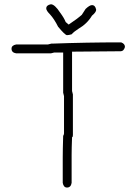

<svg xmlns="http://www.w3.org/2000/svg" viewBox="-20 -881 626 886"><path d="M539.1 -685.5Q556.6 -679.2 556.6 -664.1Q550.8 -644.5 537.1 -644.5Q353 -642.6 312.5 -642.6V-460.9Q312.5 -459 316.4 -445.3V-257.8Q316.4 -248 312.5 -248Q310.5 -196.3 310.5 -166V-37.1Q307.1 -15.6 289.1 -15.6Q273.4 -15.6 269.5 -37.1V-154.3Q269.5 -189.9 271.5 -253.9Q275.4 -260.3 275.4 -265.6V-437.5Q275.4 -439.5 271.5 -453.1V-638.7H230.5Q228.5 -638.7 214.8 -634.8H54.7Q33.2 -638.2 33.2 -656.2Q33.2 -671.9 54.7 -675.8H201.2Q203.1 -675.8 216.8 -679.7H222.7Q378.9 -685.5 539.1 -685.5ZM214.8 -861.3Q232.4 -861.3 257.8 -822.3Q275.4 -798.8 283.2 -779.3L296.9 -767.6Q336.4 -793.9 357.4 -812.5L375 -839.8Q393.6 -857.4 404.3 -857.4Q419.9 -857.4 423.8 -835.9Q423.8 -824.7 404.3 -808.6Q382.3 -771.5 341.8 -748Q321.8 -735.4 310.5 -722.7Q296.9 -718.8 289.1 -718.8Q280.3 -718.8 248 -757.8Q230.5 -793 210.9 -814.5Q193.4 -832 193.4 -841.8Q193.4 -857.4 214.8 -861.3Z"/></svg>

Font: CEF Fonts CJK
Style: Regular
Weight: 400
Designer: PartyBoss (派对大魔王)
Version: Release 2.25